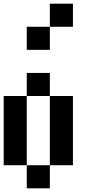

<svg xmlns="http://www.w3.org/2000/svg" viewBox="-20 -1020 540 1040"><path d="M0 -125V-500H125V-125ZM125 -125H250V0H125ZM125 -500V-625H250V-500ZM125 -750V-875H250V-750ZM250 -125V-500H375V-125ZM250 -875V-1000H375V-875Z"/></svg>

Font: GalmuriMono7 Regular
Style: Regular
Weight: 400
Designer: Lee Minseo (quiple)
Version: Version 2.399;hotconv 1.1.1;makeotfexe 2.6.0 DEVELOPMENT